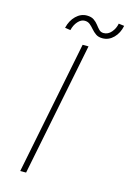

<svg xmlns="http://www.w3.org/2000/svg" viewBox="-131 -938 672 1001"><g transform="rotate(15 205.5 -437.5)"><path d="M83.5 0 227.5 -719.7H259.3L115.2 0ZM146 -777.3 116.2 -781.7Q125.5 -822.3 151.6 -847.7Q177.7 -873 210 -873Q233.9 -873 248.3 -863Q262.7 -853 272.5 -840.1Q282.2 -827.1 292 -817.1Q301.8 -807.1 316.9 -807.1Q340.8 -807.1 358.4 -827.6Q376 -848.1 380.9 -875L411.1 -871.1Q403.3 -831.1 377.7 -805.2Q352.1 -779.3 317.9 -779.3Q295.9 -779.3 282 -789.1Q268.1 -798.8 257.3 -811.5Q246.6 -824.2 234.9 -834Q223.1 -843.8 206.1 -843.8Q186.5 -843.8 169.7 -825Q152.8 -806.2 146 -777.3Z"/></g></svg>

Font: Reddit Sans ExtraLight
Style: Italic
Weight: 250
Italic angle: -11.25°
Designer: Stephen Hutchings
Version: Version 1.013